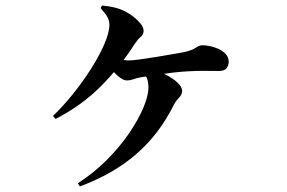

<svg xmlns="http://www.w3.org/2000/svg" viewBox="-20 -616 1040 696"><path d="M172.1 -195.6Q206.4 -228.5 242.6 -273Q278.7 -317.5 309 -365Q339.3 -412.4 358 -455.4Q376.6 -498.4 376.6 -526.8Q376.6 -540.5 369.9 -553.1Q363.3 -565.7 344.8 -586.7L349.6 -596Q374.6 -593.8 395.6 -588.7Q416.6 -583.6 434.4 -574.2Q449 -567 464.1 -555.1Q479.2 -543.2 489.9 -529.9Q500.5 -516.7 500.5 -504.6Q500.5 -490.9 490.4 -482.6Q480.2 -474.4 468.3 -456.8Q414.5 -372.3 344.9 -302.6Q275.3 -232.9 181.4 -184.8ZM386.3 -411.2Q397 -406.1 414.6 -401.5Q432.2 -396.9 446.4 -396.9Q459 -396.9 486 -400.6Q513 -404.2 544.9 -409.3Q576.8 -414.5 604.8 -419.5Q632.8 -424.5 647.3 -427.2Q675.5 -433.1 688.8 -442.5Q702.2 -451.9 712.9 -451.9Q732.5 -451.9 754.7 -445.2Q777 -438.5 793.1 -425.2Q809.1 -411.8 809.1 -392.6Q809.1 -379.7 801.7 -369.2Q794.3 -358.7 772.1 -358.7Q749.5 -358.7 720.1 -359.1Q690.7 -359.5 661.8 -357.5Q638.1 -356.5 604.7 -352.5Q571.4 -348.5 539.5 -343.7Q507.6 -339 487.7 -335.3Q474 -332.5 462.5 -328.4Q451.1 -324.4 440.1 -324.4Q429.4 -324.4 416 -334Q402.6 -343.6 390.8 -356.7Q378.9 -369.7 370.9 -378.9ZM269.5 59.8 262.1 48.4Q320.7 10.7 368 -37.1Q415.4 -84.8 448.7 -134Q482.1 -183.2 500.1 -226.5Q518.1 -269.7 518.1 -297.7Q518.1 -316.3 513.8 -329.4Q509.6 -342.6 498.5 -349.6L513.9 -369.3Q548.1 -361.7 577 -347.4Q605.8 -333.2 623 -316.9Q640.2 -300.5 640.2 -287.4Q640.2 -273 629.1 -261.9Q618 -250.8 610.8 -237.3Q557.6 -129.6 473.7 -57.2Q389.8 15.3 269.5 59.8Z"/></svg>

Font: Noto Serif KR
Style: Regular
Weight: 200
Designer: Ryoko NISHIZUKA 西塚涼子 (kana & ideographs); Frank Grießhammer (Latin, Greek & Cyrillic); Wenlong ZHANG 张文龙 (bopomofo); San
Foundry: Adobe
Version: Version 2.001;hotconv 1.1.0;makeotfexe 2.6.0